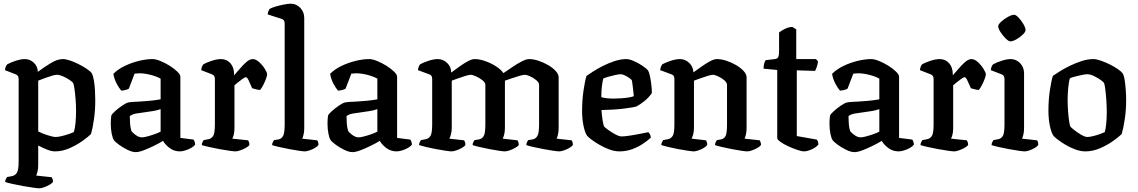

<svg xmlns="http://www.w3.org/2000/svg" viewBox="-20 -820 6162 1040"><path d="M193 200Q185 200 160 196.5Q135 193 104 187.5Q73 182 46.5 176Q20 170 8 166Q8 158 11.5 150.5Q15 143 18 139L45 134Q61 131 71 116.5Q81 102 81 54V-392Q81 -411 66 -417L7 -440Q8 -452 12 -460.5Q16 -469 20 -472Q36 -481 64.5 -490.5Q93 -500 114 -500Q142 -500 163 -480.5Q184 -461 185 -431Q216 -454 253 -477Q290 -500 320 -500Q336 -500 358.5 -492.5Q381 -485 405 -473Q429 -461 448.5 -448Q468 -435 476 -425Q484 -412 488.5 -385.5Q493 -359 494.5 -329Q496 -299 496 -276Q496 -223 489 -174Q482 -125 473 -94Q458 -79 426.5 -56.5Q395 -34 356 -17Q317 0 279 0Q259 0 235 -9.5Q211 -19 187 -32V74Q187 95 183 110Q179 125 176 131L260 140Q262 143 264.5 149.5Q267 156 267 165Q262 173 248 181Q234 189 218.5 194.5Q203 200 193 200ZM282 -78Q294 -78 315 -83Q336 -88 354.5 -94.5Q373 -101 380 -105Q386 -123 389 -154Q392 -185 392 -216Q392 -249 389.5 -281.5Q387 -314 383.5 -338Q380 -362 377 -369Q373 -376 357 -387Q341 -398 321.5 -406.5Q302 -415 288 -415Q280 -415 262.5 -410Q245 -405 224.5 -397.5Q204 -390 187 -383V-108Q208 -97 238 -87.5Q268 -78 282 -78Z M715 4Q696 4 670.5 -8.5Q645 -21 624 -36.5Q603 -52 597 -61Q590 -71 585 -96Q580 -121 580 -151Q580 -175 583 -194Q586 -202 603 -217.5Q620 -233 641 -247.5Q662 -262 675 -265Q683 -267 700.5 -268Q718 -269 738 -270Q765 -272 790.5 -274Q816 -276 850 -282V-394Q829 -406 796 -414.5Q763 -423 734 -423Q727 -423 720.5 -422Q714 -421 709 -421L678 -340Q674 -337 663 -333.5Q652 -330 637 -329Q626 -341 612.5 -366Q599 -391 594 -420Q620 -446 657 -463.5Q694 -481 733.5 -490.5Q773 -500 806 -500Q823 -500 848 -490Q873 -480 898 -464.5Q923 -449 940 -432.5Q957 -416 957 -404V-73L1028 -64Q1031 -61 1034 -53.5Q1037 -46 1037 -36Q1030 -27 1015 -18.5Q1000 -10 983 -5Q966 0 955 0Q923 0 899 -18Q875 -36 863 -57Q844 -45 815.5 -31Q787 -17 760 -6.5Q733 4 715 4ZM749 -76Q759 -76 778 -81Q797 -86 817 -93Q837 -100 850 -107V-229Q831 -222 809 -218.5Q787 -215 765 -212Q739 -209 717 -205Q695 -201 683 -191Q683 -174 684.5 -151Q686 -128 692 -110Q697 -102 714.5 -89Q732 -76 749 -76Z M1256 0Q1247 0 1222.5 -3.5Q1198 -7 1168 -12.5Q1138 -18 1111.5 -24Q1085 -30 1073 -34Q1073 -42 1076.5 -49.5Q1080 -57 1083 -61L1109 -66Q1125 -69 1134.5 -83.5Q1144 -98 1144 -146V-392Q1144 -411 1129 -417L1070 -440Q1071 -452 1075 -460.5Q1079 -469 1082 -472Q1098 -481 1126.5 -490.5Q1155 -500 1177 -500Q1208 -500 1228 -477.5Q1248 -455 1248 -417V-412Q1261 -426 1278.5 -447Q1296 -468 1314.5 -484Q1333 -500 1349 -500Q1366 -500 1384.5 -483Q1403 -466 1415 -446Q1427 -426 1427 -418Q1427 -410 1421 -393.5Q1415 -377 1406 -359.5Q1397 -342 1389 -333Q1378 -333 1366 -336.5Q1354 -340 1346 -342Q1337 -362 1328 -382Q1319 -402 1312 -402Q1307 -402 1293.5 -392.5Q1280 -383 1266.5 -372Q1253 -361 1250 -358V-126Q1250 -105 1246 -90Q1242 -75 1238 -69L1324 -60Q1326 -57 1328.5 -50.5Q1331 -44 1331 -35Q1326 -27 1311.5 -19Q1297 -11 1281 -5.5Q1265 0 1256 0Z M1631 0Q1623 0 1599 -3.5Q1575 -7 1546 -12.5Q1517 -18 1491 -24Q1465 -30 1454 -34Q1454 -42 1457.5 -49.5Q1461 -57 1464 -61L1489 -65Q1504 -68 1513 -83Q1522 -98 1522 -146V-692Q1522 -700 1519 -707Q1516 -714 1507 -717L1430 -742Q1431 -753 1434.5 -761Q1438 -769 1441 -772Q1451 -778 1473 -784.5Q1495 -791 1518 -795.5Q1541 -800 1555 -800Q1585 -800 1606.5 -777.5Q1628 -755 1628 -723V-126Q1628 -105 1624 -90Q1620 -75 1617 -69L1698 -60Q1701 -57 1703 -50.5Q1705 -44 1705 -35Q1700 -27 1686.5 -19Q1673 -11 1657 -5.5Q1641 0 1631 0Z M1889 4Q1870 4 1844.5 -8.5Q1819 -21 1798 -36.5Q1777 -52 1771 -61Q1764 -71 1759 -96Q1754 -121 1754 -151Q1754 -175 1757 -194Q1760 -202 1777 -217.5Q1794 -233 1815 -247.5Q1836 -262 1849 -265Q1857 -267 1874.5 -268Q1892 -269 1912 -270Q1939 -272 1964.5 -274Q1990 -276 2024 -282V-394Q2003 -406 1970 -414.5Q1937 -423 1908 -423Q1901 -423 1894.5 -422Q1888 -421 1883 -421L1852 -340Q1848 -337 1837 -333.5Q1826 -330 1811 -329Q1800 -341 1786.5 -366Q1773 -391 1768 -420Q1794 -446 1831 -463.5Q1868 -481 1907.5 -490.5Q1947 -500 1980 -500Q1997 -500 2022 -490Q2047 -480 2072 -464.5Q2097 -449 2114 -432.5Q2131 -416 2131 -404V-73L2202 -64Q2205 -61 2208 -53.5Q2211 -46 2211 -36Q2204 -27 2189 -18.5Q2174 -10 2157 -5Q2140 0 2129 0Q2097 0 2073 -18Q2049 -36 2037 -57Q2018 -45 1989.5 -31Q1961 -17 1934 -6.5Q1907 4 1889 4ZM1923 -76Q1933 -76 1952 -81Q1971 -86 1991 -93Q2011 -100 2024 -107V-229Q2005 -222 1983 -218.5Q1961 -215 1939 -212Q1913 -209 1891 -205Q1869 -201 1857 -191Q1857 -174 1858.5 -151Q1860 -128 1866 -110Q1871 -102 1888.5 -89Q1906 -76 1923 -76Z M2426 0Q2418 0 2394 -3.5Q2370 -7 2341 -12.5Q2312 -18 2287 -24Q2262 -30 2250 -34Q2250 -42 2253.5 -49.5Q2257 -57 2260 -61L2286 -66Q2302 -69 2311.5 -83.5Q2321 -98 2321 -146V-392Q2321 -400 2318 -407Q2315 -414 2306 -417L2244 -440Q2245 -452 2249 -460.5Q2253 -469 2256 -472Q2272 -481 2300.5 -490.5Q2329 -500 2351 -500Q2380 -500 2402 -479Q2424 -458 2424 -427Q2446 -443 2469.5 -460Q2493 -477 2514.5 -488.5Q2536 -500 2552 -500Q2577 -500 2608.5 -489Q2640 -478 2667 -460.5Q2694 -443 2707 -424Q2729 -439 2755.5 -457Q2782 -475 2806.5 -487.5Q2831 -500 2846 -500Q2869 -500 2896.5 -491Q2924 -482 2949 -467.5Q2974 -453 2990 -435.5Q3006 -418 3006 -401V-126Q3006 -105 3002 -90Q2998 -75 2995 -69L3076 -60Q3079 -57 3081 -50.5Q3083 -44 3083 -35Q3078 -27 3064.5 -19Q3051 -11 3035 -5.5Q3019 0 3009 0Q3001 0 2977 -3.5Q2953 -7 2923.5 -12.5Q2894 -18 2868 -24Q2842 -30 2831 -34Q2831 -42 2834.5 -49.5Q2838 -57 2841 -61L2866 -65Q2881 -68 2890.5 -83Q2900 -98 2900 -146V-360Q2900 -373 2884.5 -386Q2869 -399 2850.5 -407Q2832 -415 2824 -415Q2814 -415 2792 -408.5Q2770 -402 2748 -394.5Q2726 -387 2715 -383V-128Q2715 -107 2711 -91.5Q2707 -76 2703 -69L2783 -60Q2785 -57 2787.5 -50.5Q2790 -44 2790 -35Q2785 -27 2770.5 -19Q2756 -11 2740.5 -5.5Q2725 0 2714 0Q2706 0 2682.5 -3.5Q2659 -7 2630.5 -12.5Q2602 -18 2576.5 -24Q2551 -30 2540 -34Q2540 -42 2543.5 -49.5Q2547 -57 2550 -61L2575 -65Q2591 -68 2600 -83Q2609 -98 2609 -146V-360Q2609 -373 2592.5 -386Q2576 -399 2557 -407Q2538 -415 2531 -415Q2521 -415 2500 -408.5Q2479 -402 2458 -394.5Q2437 -387 2427 -383V-128Q2427 -107 2422.5 -91.5Q2418 -76 2414 -69L2494 -60Q2496 -57 2498.5 -50.5Q2501 -44 2501 -35Q2496 -27 2482 -19Q2468 -11 2452 -5.5Q2436 0 2426 0Z M3335 0Q3309 0 3280.5 -10.5Q3252 -21 3226.5 -36Q3201 -51 3183 -64.5Q3165 -78 3160 -85Q3149 -100 3141 -137Q3133 -174 3133 -219Q3133 -277 3140.5 -328.5Q3148 -380 3157 -409Q3170 -418 3194 -433.5Q3218 -449 3248 -464Q3278 -479 3310.5 -489.5Q3343 -500 3373 -500Q3389 -500 3414 -489Q3439 -478 3461 -463Q3483 -448 3491 -437Q3496 -429 3500.5 -408Q3505 -387 3508 -362Q3511 -337 3511 -316Q3495 -292 3470.5 -272.5Q3446 -253 3429 -244Q3411 -238 3358 -231.5Q3305 -225 3238 -224Q3240 -192 3244.5 -166Q3249 -140 3252 -135Q3255 -131 3273 -117.5Q3291 -104 3312.5 -92.5Q3334 -81 3347 -81Q3362 -81 3392 -85.5Q3422 -90 3451 -96Q3480 -102 3492 -104Q3496 -100 3500.5 -92.5Q3505 -85 3505 -74Q3489 -59 3463 -41.5Q3437 -24 3404.5 -12Q3372 0 3335 0ZM3303 -286Q3322 -286 3344.5 -287.5Q3367 -289 3385.5 -292Q3404 -295 3413 -299Q3412 -312 3410 -330Q3408 -348 3406 -363Q3404 -378 3403 -383Q3402 -388 3391 -396Q3380 -404 3366 -411Q3352 -418 3343 -418Q3333 -418 3314 -414Q3295 -410 3276 -404.5Q3257 -399 3248 -395Q3243 -378 3240 -350.5Q3237 -323 3237 -294Q3246 -290 3266 -288Q3286 -286 3303 -286Z M3738 0Q3730 0 3706 -3.5Q3682 -7 3653 -12.5Q3624 -18 3599 -24Q3574 -30 3562 -34Q3562 -42 3565.5 -49.5Q3569 -57 3572 -61L3598 -66Q3614 -69 3623.5 -83.5Q3633 -98 3633 -146V-392Q3633 -400 3630 -407Q3627 -414 3618 -417L3556 -440Q3557 -452 3561 -460.5Q3565 -469 3568 -472Q3584 -481 3612.5 -490.5Q3641 -500 3663 -500Q3692 -500 3713.5 -479Q3735 -458 3736 -428Q3758 -444 3781.5 -460.5Q3805 -477 3826.5 -488.5Q3848 -500 3864 -500Q3887 -500 3914.5 -491Q3942 -482 3967 -467.5Q3992 -453 4008 -435.5Q4024 -418 4024 -401V-126Q4024 -105 4020 -90Q4016 -75 4013 -69L4095 -60Q4097 -57 4099.5 -50.5Q4102 -44 4102 -35Q4097 -27 4083 -19Q4069 -11 4053.5 -5.5Q4038 0 4028 0Q4019 0 3995.5 -3.5Q3972 -7 3943.5 -12.5Q3915 -18 3889.5 -24Q3864 -30 3853 -34Q3853 -42 3856.5 -49.5Q3860 -57 3863 -61L3886 -65Q3902 -68 3910 -83Q3918 -98 3918 -146V-360Q3918 -373 3902.5 -386Q3887 -399 3868.5 -407Q3850 -415 3843 -415Q3833 -415 3812 -408.5Q3791 -402 3770 -394.5Q3749 -387 3739 -383V-128Q3739 -107 3734.5 -91.5Q3730 -76 3726 -69L3804 -60Q3806 -57 3808.5 -50.5Q3811 -44 3811 -35Q3806 -27 3792.5 -19Q3779 -11 3763.5 -5.5Q3748 0 3738 0Z M4335 0Q4323 0 4299 -8Q4275 -16 4250 -27.5Q4225 -39 4207.5 -51.5Q4190 -64 4190 -72V-441L4116 -448Q4116 -466 4120 -478Q4124 -490 4127 -494L4177 -500Q4192 -502 4196 -512Q4200 -522 4200 -542V-644Q4212 -654 4232.5 -664Q4253 -674 4272 -674L4293 -661V-500H4400L4411 -487Q4409 -471 4404 -457Q4399 -443 4395 -436L4296 -439V-83L4404 -64Q4407 -61 4410 -54Q4413 -47 4413 -37Q4401 -22 4376.5 -11Q4352 0 4335 0Z M4608 4Q4589 4 4563.5 -8.5Q4538 -21 4517 -36.5Q4496 -52 4490 -61Q4483 -71 4478 -96Q4473 -121 4473 -151Q4473 -175 4476 -194Q4479 -202 4496 -217.5Q4513 -233 4534 -247.5Q4555 -262 4568 -265Q4576 -267 4593.5 -268Q4611 -269 4631 -270Q4658 -272 4683.5 -274Q4709 -276 4743 -282V-394Q4722 -406 4689 -414.5Q4656 -423 4627 -423Q4620 -423 4613.5 -422Q4607 -421 4602 -421L4571 -340Q4567 -337 4556 -333.5Q4545 -330 4530 -329Q4519 -341 4505.5 -366Q4492 -391 4487 -420Q4513 -446 4550 -463.5Q4587 -481 4626.5 -490.5Q4666 -500 4699 -500Q4716 -500 4741 -490Q4766 -480 4791 -464.5Q4816 -449 4833 -432.5Q4850 -416 4850 -404V-73L4921 -64Q4924 -61 4927 -53.5Q4930 -46 4930 -36Q4923 -27 4908 -18.5Q4893 -10 4876 -5Q4859 0 4848 0Q4816 0 4792 -18Q4768 -36 4756 -57Q4737 -45 4708.5 -31Q4680 -17 4653 -6.5Q4626 4 4608 4ZM4642 -76Q4652 -76 4671 -81Q4690 -86 4710 -93Q4730 -100 4743 -107V-229Q4724 -222 4702 -218.5Q4680 -215 4658 -212Q4632 -209 4610 -205Q4588 -201 4576 -191Q4576 -174 4577.5 -151Q4579 -128 4585 -110Q4590 -102 4607.5 -89Q4625 -76 4642 -76Z M5149 0Q5140 0 5115.5 -3.5Q5091 -7 5061 -12.5Q5031 -18 5004.5 -24Q4978 -30 4966 -34Q4966 -42 4969.5 -49.5Q4973 -57 4976 -61L5002 -66Q5018 -69 5027.5 -83.5Q5037 -98 5037 -146V-392Q5037 -411 5022 -417L4963 -440Q4964 -452 4968 -460.5Q4972 -469 4975 -472Q4991 -481 5019.5 -490.5Q5048 -500 5070 -500Q5101 -500 5121 -477.5Q5141 -455 5141 -417V-412Q5154 -426 5171.5 -447Q5189 -468 5207.5 -484Q5226 -500 5242 -500Q5259 -500 5277.5 -483Q5296 -466 5308 -446Q5320 -426 5320 -418Q5320 -410 5314 -393.5Q5308 -377 5299 -359.5Q5290 -342 5282 -333Q5271 -333 5259 -336.5Q5247 -340 5239 -342Q5230 -362 5221 -382Q5212 -402 5205 -402Q5200 -402 5186.5 -392.5Q5173 -383 5159.5 -372Q5146 -361 5143 -358V-126Q5143 -105 5139 -90Q5135 -75 5131 -69L5217 -60Q5219 -57 5221.5 -50.5Q5224 -44 5224 -35Q5219 -27 5204.5 -19Q5190 -11 5174 -5.5Q5158 0 5149 0Z M5530 0Q5522 0 5498 -3.5Q5474 -7 5444 -12.5Q5414 -18 5388 -24Q5362 -30 5351 -34Q5351 -42 5354.5 -49.5Q5358 -57 5361 -61L5387 -66Q5403 -69 5412 -83.5Q5421 -98 5421 -146V-392Q5421 -411 5406 -417L5347 -440Q5348 -452 5352 -460.5Q5356 -469 5360 -472Q5376 -481 5404.5 -490.5Q5433 -500 5454 -500Q5484 -500 5505.5 -478Q5527 -456 5527 -423V-126Q5527 -105 5523 -90Q5519 -75 5516 -69L5597 -60Q5600 -57 5602 -50.5Q5604 -44 5604 -35Q5599 -27 5585.5 -19Q5572 -11 5556.5 -5.5Q5541 0 5530 0ZM5453 -596Q5443 -596 5427.5 -611.5Q5412 -627 5399.5 -646Q5387 -665 5387 -678Q5387 -688 5403.5 -703Q5420 -718 5440.5 -729Q5461 -740 5473 -740Q5483 -740 5498 -724Q5513 -708 5524 -688.5Q5535 -669 5535 -657Q5535 -647 5520 -632.5Q5505 -618 5485.5 -607Q5466 -596 5453 -596Z M5859 0Q5833 0 5804.5 -10.5Q5776 -21 5751 -36Q5726 -51 5708.5 -64.5Q5691 -78 5686 -85Q5675 -100 5667 -137.5Q5659 -175 5659 -220Q5659 -278 5666.5 -329Q5674 -380 5683 -409Q5696 -418 5720.5 -433.5Q5745 -449 5776 -464Q5807 -479 5839.5 -489.5Q5872 -500 5902 -500Q5918 -500 5941.5 -492Q5965 -484 5989.5 -472Q6014 -460 6033 -447Q6052 -434 6060 -424Q6068 -413 6072 -386.5Q6076 -360 6078 -330Q6080 -300 6080 -277Q6080 -224 6072.5 -174.5Q6065 -125 6056 -94Q6041 -79 6009.5 -56.5Q5978 -34 5938.5 -17Q5899 0 5859 0ZM5870 -78Q5882 -78 5902 -83Q5922 -88 5939.5 -94.5Q5957 -101 5964 -104Q5969 -120 5972 -150Q5975 -180 5975 -210Q5975 -245 5972.5 -280Q5970 -315 5966.5 -340.5Q5963 -366 5960 -371Q5957 -376 5941 -387.5Q5925 -399 5905 -408.5Q5885 -418 5869 -418Q5860 -418 5840.5 -414Q5821 -410 5802 -405Q5783 -400 5775 -396Q5770 -381 5766.5 -346.5Q5763 -312 5763 -281Q5763 -247 5765.5 -215Q5768 -183 5771.5 -161Q5775 -139 5778 -134Q5782 -129 5799 -115.5Q5816 -102 5836.5 -90Q5857 -78 5870 -78Z"/></svg>

Font: Texturina 72pt SemiBold
Style: Regular
Weight: 600
Designer: Guillermo Torres Carreño
Foundry: Omnibus-Type
Version: Version 1.002; ttfautohint (v1.8.3)